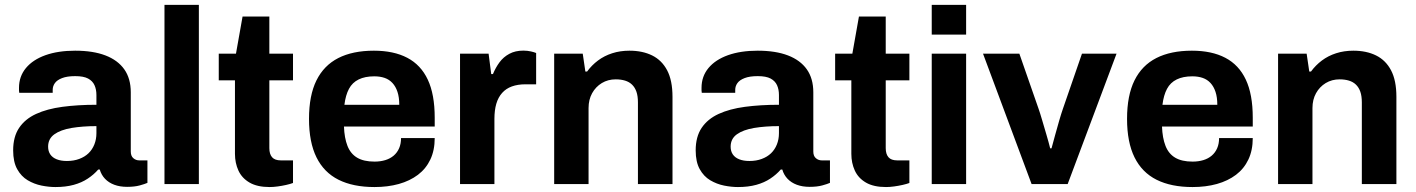

<svg xmlns="http://www.w3.org/2000/svg" viewBox="-20 -743 5717 775"><path d="M203.5 12Q177.3 12 147.7 6.1Q118 0.1 91.8 -15.4Q65.6 -31 49.4 -60.2Q33.1 -89.5 33.1 -136Q33.1 -191.1 57.2 -226.9Q81.3 -262.7 125.6 -283.1Q169.9 -303.5 231.9 -311.8Q293.9 -320.1 369.2 -320.1V-359.4Q369.2 -382.2 361.4 -399.2Q353.7 -416.2 335.5 -426Q317.3 -435.7 283.6 -435.7Q250.9 -435.7 230.6 -427.8Q210.2 -419.9 201.5 -407.5Q192.7 -395.2 192.7 -380.3V-368.5H57.7Q56.7 -373.3 56.7 -377.8Q56.7 -382.4 56.7 -388.7Q56.7 -434.6 84.7 -468.4Q112.7 -502.1 163.6 -520.3Q214.6 -538.4 283.4 -538.4Q355.7 -538.4 405.5 -519.3Q455.4 -500.2 481.7 -463.1Q507.9 -426 507.9 -370.3V-131.5Q507.9 -113.1 518.3 -104.4Q528.6 -95.6 542.3 -95.6H575.1V-4.9Q564.7 -0.2 543.9 5.5Q523 11.2 493 11.2Q464 11.2 441.4 2.8Q418.9 -5.6 403.9 -21.3Q388.9 -37.1 382.7 -58.7H376.5Q358.6 -38.1 334.2 -22Q309.9 -5.8 277.6 3.1Q245.3 12 203.5 12ZM250 -93.2Q277.7 -93.2 299.8 -101.5Q322 -109.7 337.2 -124.3Q352.4 -138.9 360.8 -159.8Q369.2 -180.7 369.2 -205.3V-233.9Q313.3 -233.9 269 -226.5Q224.7 -219 199.4 -200.9Q174.2 -182.8 174.2 -151Q174.2 -132.6 183 -119.7Q191.9 -106.7 208.9 -100Q226 -93.2 250 -93.2Z M643.9 0V-723.4H782.7V0Z M1068.4 12Q1018.3 12 987.4 -6Q956.4 -24 942.4 -54.6Q928.4 -85.2 928.4 -122V-418.8H863V-526.4H932.5L959.1 -676.3H1067.2V-526.4H1162.7V-418.8H1067.2V-145Q1067.2 -121.2 1078.2 -108.4Q1089.2 -95.6 1113.8 -95.6H1162.7V-4.4Q1151.4 -0.2 1135 3.5Q1118.5 7.2 1100.9 9.6Q1083.3 12 1068.4 12Z M1491.7 12Q1405.3 12 1346.4 -17.5Q1287.5 -47 1257.4 -108Q1227.3 -169 1227.3 -263.2Q1227.3 -357.8 1257.3 -418.4Q1287.3 -479 1345.5 -508.7Q1403.8 -538.4 1489.1 -538.4Q1569.3 -538.4 1624 -509.7Q1678.8 -481 1706.7 -421.6Q1734.7 -362.1 1734.7 -267.9V-232.3H1368.4Q1370 -186.2 1382.5 -154.3Q1394.9 -122.4 1421.5 -106.6Q1448.2 -90.7 1491.7 -90.7Q1515.5 -90.7 1535.2 -96.7Q1554.9 -102.7 1569.1 -114.8Q1583.3 -126.9 1591.1 -144.8Q1598.8 -162.7 1598.8 -185.7H1734.7Q1734.7 -136.4 1717.1 -99.2Q1699.5 -62 1667 -37.4Q1634.5 -12.9 1590 -0.4Q1545.5 12 1491.7 12ZM1370.2 -320.1H1591.6Q1591.6 -350.5 1584.4 -372.1Q1577.3 -393.7 1564.2 -407.9Q1551.1 -422.1 1532.7 -428.5Q1514.2 -434.9 1490.9 -434.9Q1453.2 -434.9 1427.7 -422.3Q1402.1 -409.8 1388.6 -384.4Q1375 -359 1370.2 -320.1Z M1836.9 0V-526.4H1952.2L1962.8 -444.1H1969.8Q1980.5 -470.2 1996.3 -491.6Q2012.1 -513 2036 -525.8Q2059.8 -538.7 2092.2 -538.7Q2109 -538.7 2123.1 -535.4Q2137.1 -532.2 2144.1 -529V-402.7H2101.3Q2070 -402.7 2046.4 -394.2Q2022.7 -385.7 2006.9 -368Q1991 -350.3 1983.3 -324.1Q1975.7 -297.9 1975.7 -263.2V0Z M2216.9 0V-526.4H2332.2L2342.8 -454.3H2349.8Q2368.5 -479.8 2393.7 -498.7Q2419 -517.7 2451 -528Q2483.1 -538.4 2520.7 -538.4Q2573.5 -538.4 2612.4 -519.2Q2651.4 -500 2672.9 -459.2Q2694.5 -418.3 2694.5 -352.2V0H2555V-329.7Q2555 -355.3 2548.9 -372.8Q2542.8 -390.2 2531.3 -401.3Q2519.8 -412.5 2503 -417.6Q2486.2 -422.7 2465.3 -422.7Q2434 -422.7 2409.2 -407.7Q2384.5 -392.7 2370.1 -366.8Q2355.7 -340.8 2355.7 -306.9V0Z M2958.5 12Q2932.3 12 2902.7 6.1Q2873 0.1 2846.8 -15.4Q2820.6 -31 2804.4 -60.2Q2788.1 -89.5 2788.1 -136Q2788.1 -191.1 2812.2 -226.9Q2836.3 -262.7 2880.6 -283.1Q2924.9 -303.5 2986.9 -311.8Q3048.9 -320.1 3124.2 -320.1V-359.4Q3124.2 -382.2 3116.4 -399.2Q3108.7 -416.2 3090.5 -426Q3072.3 -435.7 3038.6 -435.7Q3005.9 -435.7 2985.6 -427.8Q2965.2 -419.9 2956.5 -407.5Q2947.7 -395.2 2947.7 -380.3V-368.5H2812.7Q2811.7 -373.3 2811.7 -377.8Q2811.7 -382.4 2811.7 -388.7Q2811.7 -434.6 2839.7 -468.4Q2867.7 -502.1 2918.6 -520.3Q2969.6 -538.4 3038.4 -538.4Q3110.7 -538.4 3160.5 -519.3Q3210.4 -500.2 3236.7 -463.1Q3262.9 -426 3262.9 -370.3V-131.5Q3262.9 -113.1 3273.3 -104.4Q3283.6 -95.6 3297.3 -95.6H3330.1V-4.9Q3319.7 -0.2 3298.9 5.5Q3278 11.2 3248 11.2Q3219 11.2 3196.4 2.8Q3173.9 -5.6 3158.9 -21.3Q3143.9 -37.1 3137.7 -58.7H3131.5Q3113.6 -38.1 3089.2 -22Q3064.9 -5.8 3032.6 3.1Q3000.3 12 2958.5 12ZM3005 -93.2Q3032.7 -93.2 3054.8 -101.5Q3077 -109.7 3092.2 -124.3Q3107.4 -138.9 3115.8 -159.8Q3124.2 -180.7 3124.2 -205.3V-233.9Q3068.3 -233.9 3024 -226.5Q2979.7 -219 2954.4 -200.9Q2929.2 -182.8 2929.2 -151Q2929.2 -132.6 2938 -119.7Q2946.9 -106.7 2963.9 -100Q2981 -93.2 3005 -93.2Z M3556.4 12Q3506.3 12 3475.4 -6Q3444.4 -24 3430.4 -54.6Q3416.4 -85.2 3416.4 -122V-418.8H3351V-526.4H3420.5L3447.1 -676.3H3555.2V-526.4H3650.7V-418.8H3555.2V-145Q3555.2 -121.2 3566.2 -108.4Q3577.2 -95.6 3601.8 -95.6H3650.7V-4.4Q3639.4 -0.2 3623 3.5Q3606.5 7.2 3588.9 9.6Q3571.3 12 3556.4 12Z M3740.9 -603.3V-723.4H3879.7V-603.3ZM3740.9 0V-526.4H3879.7V0Z M4144 0 3947.9 -526.4H4094.6L4172.2 -303.8Q4178 -287.4 4186.3 -259Q4194.6 -230.7 4203.7 -200Q4212.8 -169.4 4219 -144.2H4224.4Q4230.7 -167.4 4238.9 -197.5Q4247.1 -227.7 4255.5 -256.4Q4263.9 -285.2 4270.4 -303.8L4347.3 -526.4H4486.9L4289.6 0Z M4793.7 12Q4707.3 12 4648.4 -17.5Q4589.5 -47 4559.4 -108Q4529.3 -169 4529.3 -263.2Q4529.3 -357.8 4559.3 -418.4Q4589.3 -479 4647.5 -508.7Q4705.8 -538.4 4791.1 -538.4Q4871.3 -538.4 4926 -509.7Q4980.8 -481 5008.7 -421.6Q5036.7 -362.1 5036.7 -267.9V-232.3H4670.4Q4672 -186.2 4684.5 -154.3Q4696.9 -122.4 4723.5 -106.6Q4750.2 -90.7 4793.7 -90.7Q4817.5 -90.7 4837.2 -96.7Q4856.9 -102.7 4871.1 -114.8Q4885.3 -126.9 4893.1 -144.8Q4900.8 -162.7 4900.8 -185.7H5036.7Q5036.7 -136.4 5019.1 -99.2Q5001.5 -62 4969 -37.4Q4936.5 -12.9 4892 -0.4Q4847.5 12 4793.7 12ZM4672.2 -320.1H4893.6Q4893.6 -350.5 4886.4 -372.1Q4879.3 -393.7 4866.2 -407.9Q4853.1 -422.1 4834.7 -428.5Q4816.2 -434.9 4792.9 -434.9Q4755.2 -434.9 4729.7 -422.3Q4704.1 -409.8 4690.6 -384.4Q4677 -359 4672.2 -320.1Z M5138.9 0V-526.4H5254.2L5264.8 -454.3H5271.8Q5290.5 -479.8 5315.7 -498.7Q5341 -517.7 5373 -528Q5405.1 -538.4 5442.7 -538.4Q5495.5 -538.4 5534.4 -519.2Q5573.4 -500 5594.9 -459.2Q5616.5 -418.3 5616.5 -352.2V0H5477V-329.7Q5477 -355.3 5470.9 -372.8Q5464.8 -390.2 5453.3 -401.3Q5441.8 -412.5 5425 -417.6Q5408.2 -422.7 5387.3 -422.7Q5356 -422.7 5331.2 -407.7Q5306.5 -392.7 5292.1 -366.8Q5277.7 -340.8 5277.7 -306.9V0Z"/></svg>

Font: Archivo SemiBold
Style: Regular
Weight: 600
Designer: Hector Gatti
Foundry: Omnibus-Type
Version: Version 2.001